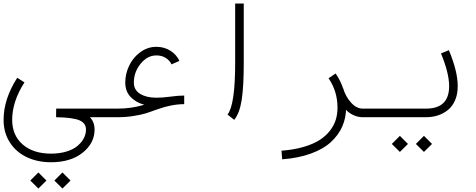

<svg xmlns="http://www.w3.org/2000/svg" viewBox="-35 -666 2706 1091"><path d="M273.9 359.9 319.8 314 365.7 359.9 319.8 405.3ZM137.2 359.9 183.1 314 229 359.9 183.1 405.3ZM530.3 -48.8V0H476.1Q502.4 27.8 502.4 70.3Q502.4 147.5 434.6 201.7Q366.7 255.9 254.9 255.9Q177.7 255.9 116.7 226.8Q55.7 197.8 20.5 142.6Q-14.6 87.4 -14.6 15.1Q-14.6 -103.5 63 -224.1L104 -197.8Q34.2 -89.4 34.2 15.1Q34.2 103 94 155Q153.8 207 254.9 207Q304.2 207 343.5 194.8Q382.8 182.6 406.2 162.4Q429.7 142.1 441.7 118.7Q453.6 95.2 453.6 70.3Q453.6 33.2 415.5 17.3Q377.4 1.5 283.7 0L284.2 -48.8Z M530.3 -48.8H633.8Q712.4 -48.8 784.7 -70.8Q738.3 -83 707.5 -114.7Q676.8 -146.5 676.8 -196.8Q676.8 -245.6 698.5 -292Q720.2 -338.4 761.7 -369.1Q803.2 -399.9 853.5 -399.9Q899.9 -399.9 934.8 -376.7Q969.7 -353.5 984.4 -319.8L939.5 -300.3Q930.7 -320.8 908.2 -335.9Q885.7 -351.1 853.5 -351.1Q802.2 -351.1 763.9 -303.7Q725.6 -256.3 725.6 -196.8Q725.6 -154.3 761.5 -132.6Q797.4 -110.8 854 -110.8Q888.7 -110.8 932.6 -116.7Q977.1 -123 1011.7 -123V-74.2Q939 -74.2 849.6 -41.5Q814 -28.3 790 -21Q766.1 -13.7 723.1 -6.8Q680.2 0 633.8 0H530.3Q520 0 512.9 -7.1Q505.9 -14.2 505.9 -24.4Q505.9 -34.7 512.9 -41.7Q520 -48.8 530.3 -48.8Z M1295.9 15.1 1257.8 -15.1Q1301.3 -69.8 1301.3 -309.6V-646H1350.1V-309.6Q1350.1 -174.3 1338.4 -98.6Q1326.7 -22.9 1295.9 15.1Z M2121.1 -48.8V0H2026.4Q2001 0 1978 -9.8Q1955.1 -19.5 1938 -34.9Q1920.9 -50.3 1906.5 -70.8Q1892.1 -91.3 1882.8 -111.6Q1873.5 -131.8 1867.2 -152.8L1914.1 -166.5Q1928.2 -118.2 1959.2 -83.5Q1990.2 -48.8 2026.4 -48.8ZM1832 -221.2 1872.1 -248.5Q1931.6 -162.6 1931.6 -54.2Q1931.6 2.9 1910.2 52Q1888.7 101.1 1845.7 140.9Q1802.7 180.7 1731.9 206.5Q1661.1 232.4 1568.4 239.3L1564.5 190.4Q1633.8 185.1 1688.7 169.2Q1743.7 153.3 1779.5 130.6Q1815.4 107.9 1839.1 77.6Q1862.8 47.4 1872.8 14.9Q1882.8 -17.6 1882.8 -54.2Q1882.8 -147 1832 -221.2Z M2328.1 151.9 2374 106 2419.9 151.9 2374 197.3ZM2191.4 151.9 2237.3 106 2283.2 151.9 2237.3 197.3ZM2121.1 -48.8H2385.7Q2517.1 -48.8 2517.1 -176.3Q2517.1 -251 2470.7 -362.3L2515.6 -380.9Q2565.9 -261.2 2565.9 -176.3Q2565.9 -131.8 2551.3 -97.2Q2536.6 -62.5 2511.2 -41.7Q2485.8 -21 2454.1 -10.5Q2422.4 0 2385.7 0H2121.1Q2110.8 0 2103.8 -7.1Q2096.7 -14.2 2096.7 -24.4Q2096.7 -34.7 2103.8 -41.7Q2110.8 -48.8 2121.1 -48.8Z"/></svg>

Font: AzarMehrMonospaced
Style: SansRegular
Weight: 1
Designer: Amin Abedi
Version: Version 1.00